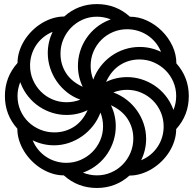

<svg xmlns="http://www.w3.org/2000/svg" viewBox="-20 -725 951 936"><path d="M532.7 -274.4Q568.4 -261.2 597.9 -238.3Q627.4 -215.3 648.4 -185.3Q669.4 -155.3 680.9 -120.4Q692.4 -85.4 692.4 -48.3Q692.4 6.3 668 56.2Q693.8 45.4 714.4 28.3Q734.9 11.2 749 -10.5Q763.2 -32.2 770.5 -57.1Q777.8 -82 777.8 -107.9Q777.8 -145 763.9 -177.7Q750 -210.4 725.8 -234.6Q701.7 -258.8 669.2 -272.9Q636.7 -287.1 599.6 -287.1Q564.9 -287.1 532.7 -274.4ZM384.3 116.7Q418 129.9 452.1 129.9Q489.3 129.9 521.7 115.7Q554.2 101.6 578.1 77.1Q602.1 52.7 616 20Q629.9 -12.7 629.9 -49.8Q629.9 -101.1 603 -143.8Q576.2 -186.5 521 -211.9Q544.4 -163.6 544.4 -109.4Q544.4 -74.2 533.9 -40Q523.4 -5.9 503.7 23.9Q483.9 53.7 455.1 77.1Q426.3 100.6 389.6 114.7L384.3 116.7ZM497.1 -325.7Q545.4 -349.1 600.1 -349.1Q635.3 -349.1 669.2 -338.6Q703.1 -328.1 732.9 -308.3Q762.7 -288.6 786.1 -259.8Q809.6 -231 823.7 -194.3L825.7 -189Q838.9 -221.7 838.9 -256.8Q838.9 -293.5 825 -325.9Q811 -358.4 786.6 -382.6Q762.2 -406.7 729.7 -420.9Q697.3 -435.1 659.7 -435.1Q607.9 -435.1 565.2 -408Q522.5 -380.9 497.1 -325.7ZM139.2 -41Q149.9 -15.1 167 5.4Q184.1 25.9 205.8 40Q227.5 54.2 252.4 61.5Q277.3 68.8 303.2 68.8Q340.3 68.8 372.8 54.7Q405.3 40.5 429.7 16.4Q454.1 -7.8 468.3 -40.3Q482.4 -72.8 482.4 -109.4Q482.4 -144 469.7 -176.3Q456.5 -140.6 433.3 -111.3Q410.2 -82 380.4 -61Q350.6 -40 315.7 -28.3Q280.8 -16.6 243.7 -16.6Q189 -16.6 139.2 -41ZM421.9 -404.3Q421.9 -369.1 434.6 -336.9Q447.3 -371.6 469.7 -400.9Q492.2 -430.2 521.7 -451.4Q551.3 -472.7 586.9 -484.4Q622.6 -496.1 660.6 -496.1Q715.8 -496.1 765.1 -472.2Q753.9 -499 736.6 -519.5Q719.2 -540 697.5 -554Q675.8 -567.9 650.9 -575.2Q626 -582.5 599.6 -582.5Q563 -582.5 530.5 -568.6Q498 -554.7 473.9 -530.5Q449.7 -506.3 435.8 -473.9Q421.9 -441.4 421.9 -404.3ZM65.4 -256.8Q65.4 -219.2 79.6 -186.8Q93.8 -154.3 118.2 -130.6Q142.6 -106.9 175.3 -93.3Q208 -79.6 245.1 -79.6Q296.9 -79.6 339.4 -106.2Q381.8 -132.8 407.2 -188Q358.9 -164.6 304.2 -164.6Q269 -164.6 235.1 -175Q201.2 -185.5 171.4 -205.3Q141.6 -225.1 118.2 -253.9Q94.7 -282.7 80.6 -319.3L78.6 -324.7Q65.4 -291.5 65.4 -256.8ZM274.9 -463.4Q274.9 -411.6 301.5 -369.4Q328.1 -327.1 383.3 -301.8Q359.9 -350.1 359.9 -404.3Q359.9 -439.5 370.1 -473.4Q380.4 -507.3 400.1 -537.1Q419.9 -566.9 448.7 -590.6Q477.5 -614.3 514.6 -628.4L520 -630.4Q487.3 -643.6 452.1 -643.6Q415 -643.6 382.8 -629.2Q350.6 -614.7 326.7 -590.3Q302.7 -565.9 288.8 -533.2Q274.9 -500.5 274.9 -463.4ZM126.5 -405.8Q126.5 -368.2 140.6 -335.7Q154.8 -303.2 179 -278.8Q203.1 -254.4 235.6 -240.5Q268.1 -226.6 304.7 -226.6Q339.4 -226.6 371.6 -239.3Q336.4 -251.5 307.1 -274.7Q277.8 -297.9 256.8 -328.1Q235.8 -358.4 224.4 -393.8Q212.9 -429.2 212.9 -466.3Q212.9 -520 236.3 -569.8Q210.4 -559.1 189.9 -542Q169.4 -524.9 155.3 -503.2Q141.1 -481.4 133.8 -456.5Q126.5 -431.6 126.5 -405.8ZM3.9 -256.8Q3.9 -349.6 65.4 -418Q65.4 -446.8 74.2 -474.6Q83 -502.4 98.6 -527.6Q114.3 -552.7 135.7 -574.2Q157.2 -595.7 182.6 -611.3Q208 -627 236.1 -635.7Q264.2 -644.5 293 -644.5Q360.8 -705.1 452.1 -705.1Q545.4 -705.1 613.3 -643.6Q656.2 -643.6 697 -624.5Q737.8 -605.5 769.5 -573.7Q801.3 -542 820.6 -501Q839.8 -460 839.8 -416Q900.4 -348.1 900.4 -256.8Q900.4 -163.6 838.9 -95.7Q838.9 -66.9 830.1 -38.8Q821.3 -10.7 805.7 14.4Q790 39.6 768.6 60.8Q747.1 82 721.7 97.7Q696.3 113.3 668.2 122.1Q640.1 130.9 611.3 130.9Q543.5 191.4 452.1 191.4Q359.4 191.4 291 129.9Q262.2 129.9 234.4 121.1Q206.5 112.3 181.4 96.7Q156.2 81.1 134.8 59.6Q113.3 38.1 97.7 12.7Q82 -12.7 73.2 -40.8Q64.5 -68.8 64.5 -97.7Q3.9 -165.5 3.9 -256.8Z"/></svg>

Font: Arian AMU Serif
Style: Bold Italic
Weight: 700
Italic angle: -15°
Designer: Ruben Hakobyan (Tarumian)
Foundry: Ruben Hakobyan (Tarumian)
Version: Version 1.002